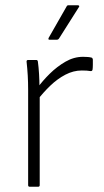

<svg xmlns="http://www.w3.org/2000/svg" viewBox="-20 -710 396 730"><path d="M93 0Q87 0 87 -6V-368Q87 -397 85.5 -423Q84 -449 81 -476Q81 -482 87 -482H118Q123 -482 124 -476Q127 -454 128.5 -428.5Q130 -403 130 -379L131 -351V-6Q131 0 125 0ZM121 -328V-374Q142 -403 169.5 -430Q197 -457 229 -475.5Q261 -494 296 -494Q317 -494 328 -491Q332 -490 333 -484Q333 -475 333 -464.5Q333 -454 332 -446Q331 -438 322 -440Q317 -441 309.5 -441.5Q302 -442 291 -442Q259 -442 228.5 -426Q198 -410 171 -384Q144 -358 121 -328ZM168 -559Q162 -559 165 -566L233 -685Q235 -690 240 -690H276Q280 -690 281 -687.5Q282 -685 280 -683L204 -563Q201 -559 197 -559Z"/></svg>

Font: Sofia Sans ExtraLight
Style: Regular
Weight: 250
Version: Version 4.100-B